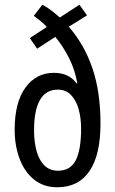

<svg xmlns="http://www.w3.org/2000/svg" viewBox="-20 -782 487 812"><path d="M159 -762Q178 -752 196 -738.5Q214 -725 233 -708L316 -762L348 -717L271 -669Q337 -593 371 -493Q405 -393 405 -259Q405 -127 358.5 -58.5Q312 10 222 10Q164 10 123.5 -23Q83 -56 62.5 -111.5Q42 -167 42 -233Q42 -349 87.5 -411.5Q133 -474 208 -474Q272 -474 304 -429L307 -430Q297 -486 273 -534.5Q249 -583 214 -626L137 -576L106 -621L178 -668Q165 -682 151 -693.5Q137 -705 123 -715ZM225 -403Q124 -403 124 -230Q124 -183 134.5 -144Q145 -105 167.5 -82.5Q190 -60 225 -60Q278 -60 300.5 -104.5Q323 -149 323 -238Q323 -283 312.5 -320.5Q302 -358 280 -380.5Q258 -403 225 -403Z"/></svg>

Font: Noto Sans Georgian ExtraCondensed
Style: Regular
Weight: 400
Width: 2
Designer: Monotype Design Team, Akaki Razmadze
Foundry: Google LLC
Version: Version 2.005; ttfautohint (v1.8.4.7-5d5b)